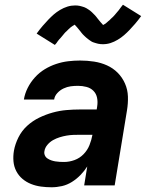

<svg xmlns="http://www.w3.org/2000/svg" viewBox="-20 -784 640 812"><path d="M198 8Q175 8 153 5Q131 2 111 -6Q91 -14 75 -27.5Q59 -41 49 -60Q39 -79 37 -101.5Q35 -124 39 -147Q44 -175 58 -203Q72 -231 95 -252Q118 -273 146 -286.5Q174 -300 203 -308Q232 -316 261 -318.5Q290 -321 319 -321H389L391 -334Q394 -353 390.5 -370.5Q387 -388 375 -400Q363 -412 345.5 -416.5Q328 -421 310 -421Q294 -421 279 -419Q264 -417 249 -410Q234 -403 222.5 -390.5Q211 -378 209 -363H81Q85 -388 97 -412Q109 -436 127.5 -456.5Q146 -477 169 -491Q192 -505 217.5 -513.5Q243 -522 268.5 -525Q294 -528 319 -528Q349 -528 378 -523.5Q407 -519 432.5 -507.5Q458 -496 477.5 -476.5Q497 -457 508.5 -431Q520 -405 521 -376Q522 -347 517 -317L465 0H336L349 -80Q337 -61 320.5 -44Q304 -27 284 -14.5Q264 -2 242 3Q220 8 198 8ZM251 -99Q273 -99 295 -107Q317 -115 333.5 -132Q350 -149 358.5 -170.5Q367 -192 371 -214H319Q304 -214 290 -213.5Q276 -213 261.5 -210.5Q247 -208 232.5 -203.5Q218 -199 204.5 -191.5Q191 -184 180.5 -171.5Q170 -159 168 -145Q166 -136 169.5 -127.5Q173 -119 180.5 -114Q188 -109 196.5 -106Q205 -103 214 -101.5Q223 -100 232.5 -99.5Q242 -99 251 -99ZM212 -594 135 -642Q148 -660 160.5 -674.5Q173 -689 184.5 -701Q196 -713 207.5 -723Q219 -733 234 -742Q249 -751 265 -756Q281 -761 298 -761Q303 -761 308 -760.5Q313 -760 317.5 -759Q322 -758 327 -756.5Q332 -755 336.5 -753.5Q341 -752 345 -749.5Q349 -747 353 -744.5Q357 -742 361 -739Q365 -736 368.5 -732.5Q372 -729 375.5 -725.5Q379 -722 382 -719Q385 -716 387.5 -712.5Q390 -709 392.5 -706Q395 -703 399 -698Q403 -693 406 -689.5Q409 -686 412.5 -682.5Q416 -679 416 -678Q416 -677 415 -677Q415 -678 419 -680Q423 -682 426 -684Q429 -686 432.5 -689.5Q436 -693 438 -694.5Q440 -696 442.5 -698Q445 -700 446.5 -702Q448 -704 450.5 -706Q453 -708 455.5 -710.5Q458 -713 460.5 -715.5Q463 -718 465.5 -721Q468 -724 470.5 -727Q473 -730 476 -733.5Q479 -737 482 -740.5Q485 -744 487.5 -748Q490 -752 493.5 -756Q497 -760 500 -764L577 -716Q564 -698 551.5 -683.5Q539 -669 528 -657.5Q517 -646 505 -635.5Q493 -625 478 -616Q463 -607 447.5 -602Q432 -597 415 -597Q410 -597 405 -597.5Q400 -598 395 -599Q390 -600 385.5 -601.5Q381 -603 376 -604.5Q371 -606 367 -608.5Q363 -611 359.5 -613.5Q356 -616 352 -619Q348 -622 344 -625.5Q340 -629 336.5 -632.5Q333 -636 330 -639Q327 -642 324.5 -645.5Q322 -649 319.5 -652Q317 -655 313 -660Q309 -665 306 -668.5Q303 -672 299.5 -675.5Q296 -679 296 -680Q296 -681 297 -681Q297 -680 293.5 -678Q290 -676 286.5 -674Q283 -672 279.5 -669Q276 -666 274 -664Q272 -662 270 -660.5Q268 -659 266 -656.5Q264 -654 261.5 -652Q259 -650 256.5 -647.5Q254 -645 252 -642.5Q250 -640 247.5 -637Q245 -634 242.5 -631Q240 -628 237 -624.5Q234 -621 230.5 -617.5Q227 -614 224.5 -610Q222 -606 219 -602Q216 -598 212 -594Z"/></svg>

Font: Iosevka Aile Extrabold Oblique
Style: Regular
Weight: 800
Italic angle: -9°
Designer: Belleve Invis
Foundry: Belleve Invis
Version: Version 31.1.0; ttfautohint (v1.8.4)